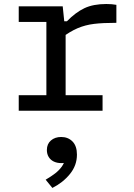

<svg xmlns="http://www.w3.org/2000/svg" viewBox="-20 -545 660 945"><path d="M298.3 -420.3H303V-0.7H208.3V-459.7L230.8 -437.2H72.2V-513.7H288.7ZM281.3 -357.5V-440.3H309.3Q352.2 -484.2 395.7 -504.8Q439.2 -525.3 503.3 -525.3Q530.5 -525.3 552.8 -521.2V-432.7Q485.3 -432.7 442.7 -427.4Q400 -422.2 362.2 -406.2Q324.5 -390.3 281.3 -357.5ZM72.2 -76.5H484.8V0H72.2ZM210.7 193.3Q210.7 163.7 230.6 146.4Q250.5 129.2 281 129.2Q315 129.2 336.8 151.3Q358.7 173.5 358.7 216Q358.7 269.2 324.2 311.5Q289.8 353.8 237.8 380L204.7 339.5Q232.8 322.8 251.5 308.4Q270.2 294 283.6 275.8Q297 257.5 301 234.7L318 249.7Q302.3 257.8 282 257.8Q261 257.8 244.8 250.1Q228.7 242.3 219.7 227.7Q210.7 213 210.7 193.3Z"/></svg>

Font: Monaspace Neon Var
Style: Regular
Weight: 400
Designer: Riley Cran and the Lettermatic Team
Version: Version 1.000 (Monaspace Neon Var)